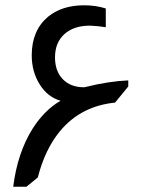

<svg xmlns="http://www.w3.org/2000/svg" viewBox="-20 -706 542 726"><path d="M209 -325Q160 -339 130 -387Q100 -435 100 -497Q100 -591 162 -643Q215 -686 298 -686Q342 -686 380 -674V-603Q350 -608 320 -609Q259 -609 223.5 -577Q188 -545 188 -489Q188 -437 217.5 -406.5Q247 -376 298 -376Q299 -376 303 -377Q392 -399 465 -402V-379L415 -318Q354 -312 303 -287Q247 -259 206 -209Q150 -141 123 -35L80 0H30Q46 -128 103 -219Q148 -290 209 -325Z"/></svg>

Font: Almarai
Style: Regular
Weight: 400
Designer: Boutros International 2019
Foundry: Created by Boutros International 2019
Version: Version 1.10